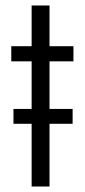

<svg xmlns="http://www.w3.org/2000/svg" viewBox="-20 -678 309 698"><path d="M29 -228V-282H244V-228ZM95 0V-455H21V-510H95V-658H160V-510H247V-455H160V0Z"/></svg>

Font: Saira Condensed
Style: Regular
Weight: 400
Width: 3
Designer: Hector Gatti with collaboration of the Omnibus-Type team
Foundry: Omnibus-Type
Version: Version 1.101